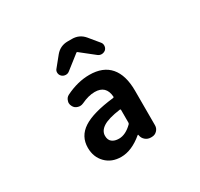

<svg xmlns="http://www.w3.org/2000/svg" viewBox="-174 -1063 1349 1296"><g transform="rotate(-30 500.0 -415.0)"><path d="M420.9 13.7Q346.7 13.7 300.8 -33.2Q254.9 -80.1 254.9 -152.3Q254.9 -241.2 330.1 -290.5Q405.3 -339.8 570.3 -358.4Q577.1 -359.4 577.1 -366.2Q570.3 -456.1 482.4 -456.1Q434.6 -456.1 377 -428.7Q364.3 -422.9 351.6 -422.9Q342.8 -422.9 334 -425.8Q312.5 -431.6 301.8 -451.2Q293.9 -464.8 293.9 -478.5Q293.9 -486.3 296.9 -494.1Q302.7 -516.6 323.2 -527.3Q418 -574.2 508.8 -574.2Q615.2 -574.2 669.4 -511.2Q723.6 -448.2 723.6 -327.1V-57.6Q723.6 -34.2 707 -17.1Q690.4 0 666 0H658.2Q634.8 0 616.7 -15.1Q598.6 -30.3 594.7 -53.7L593.8 -58.6Q592.8 -59.6 591.3 -59.6Q589.8 -59.6 588.9 -58.6Q502.9 13.7 420.9 13.7ZM468.8 -100.6Q520.5 -100.6 572.3 -151.4Q577.1 -156.2 577.1 -163.1V-261.7Q577.1 -268.6 569.3 -267.6Q476.6 -254.9 436 -229Q395.5 -203.1 395.5 -164.1Q395.5 -131.8 415.5 -116.2Q435.5 -100.6 468.8 -100.6ZM342.8 -665Q329.1 -677.7 329.1 -696.3Q329.1 -710.9 338.9 -721.7L401.4 -798.8Q438.5 -842.8 496.1 -842.8H529.3Q586.9 -842.8 624 -798.8L687.5 -721.7Q696.3 -710.9 696.3 -696.3Q696.3 -677.7 683.6 -665Q670.9 -654.3 654.3 -653.3Q653.3 -653.3 652.3 -653.3Q636.7 -653.3 624 -663.1L516.6 -748Q514.6 -749 512.7 -749Q510.7 -749 509.8 -748L401.4 -663.1Q389.6 -653.3 374 -653.3Q373 -653.3 372.1 -653.3Q354.5 -654.3 342.8 -665Z"/></g></svg>

Font: Gen Jyuu Gothic Monospace Bold
Style: Bold
Weight: 700
Designer: [Source Han Sans]
Ryoko NISHIZUKA  (kana & ideographs); Paul D. Hunt (Latin, Greek & Cyrillic); Wenlong ZHANG  (bopomofo
Version: Version 1.002.20150607